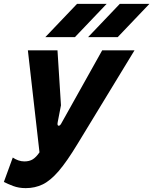

<svg xmlns="http://www.w3.org/2000/svg" viewBox="-67 -960 792 992"><path d="M66 12Q30 12 1 1Q-28 -10 -47 -20L-1 -146Q12 -137 27.5 -131.5Q43 -126 59 -126Q85 -126 102.5 -137Q120 -148 137 -173L77 -700H230L248 -416L231 -328Q228 -312 235 -310.5Q242 -309 249 -321L461 -700H628L334 -217Q279 -126 236.5 -76.5Q194 -27 154 -7.5Q114 12 66 12ZM167 -768 331 -940H484L320 -768ZM388 -768 552 -940H705L541 -768Z"/></svg>

Font: Finlandica
Style: Italic
Weight: 400
Italic angle: -8°
Designer: Niklas Ekholm, Juho Hiilivirta, Jaakko Suomalainen
Foundry: Helsinki Type Studio
Version: Version 1.064